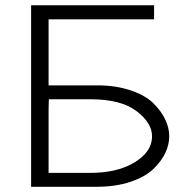

<svg xmlns="http://www.w3.org/2000/svg" viewBox="-20 -715 727 735"><path d="M99.1 0V-694.8H569.8V-641.1H166V-388.2H352.1Q423.8 -388.2 480 -369.1Q536.1 -350.1 566.7 -320.1Q597.2 -290 612.5 -257.6Q627.9 -225.1 627.9 -193.8Q627.9 -161.6 613 -129.9Q598.1 -98.1 567.1 -68.1Q536.1 -38.1 479.5 -19Q422.9 0 350.1 0ZM166 -53.2H325.2Q424.3 -53.2 488.8 -89.8Q562 -130.9 562 -193.8Q562 -244.6 502.4 -289.8Q442.9 -335 326.2 -335H167L166 -295.9Z"/></svg>

Font: CMU Bright
Style: Roman
Weight: 500
Version: Version 0.7.0